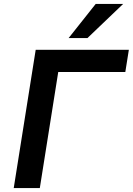

<svg xmlns="http://www.w3.org/2000/svg" viewBox="-20 -959 677 979"><path d="M50 0 162 -705H637L619 -592H277L183 0ZM330 -765 468 -939H608L426 -765Z"/></svg>

Font: Nunito Sans 9pt
Style: Bold Italic
Weight: 700
Italic angle: -9°
Version: Version 3.101;gftools[0.9.27]